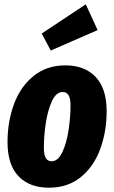

<svg xmlns="http://www.w3.org/2000/svg" viewBox="-20 -855 532 893"><path d="M15 -194Q15 -289 45 -370.5Q75 -452 136 -501.5Q197 -551 284 -551Q374 -551 425 -497Q476 -443 476 -338Q476 -243 446 -161.5Q416 -80 355.5 -31Q295 18 208 18Q117 18 66 -35.5Q15 -89 15 -194ZM308 -364Q308 -397 299 -412Q290 -427 272 -427Q241 -427 221.5 -384.5Q202 -342 193 -282.5Q184 -223 184 -169Q184 -135 193 -120Q202 -105 220 -105Q250 -105 270 -147.5Q290 -190 299 -250.5Q308 -311 308 -364ZM379 -835 434 -715 216 -620 174 -699Z"/></svg>

Font: Fira Sans Extra Condensed ExtraBold
Style: Italic
Weight: 800
Width: 3
Italic angle: -8°
Designer: Carrois Corporate & Edenspiekermann AG
Foundry: Carrois Corporate GbR & Edenspiekermann AG
Version: Version 4.203